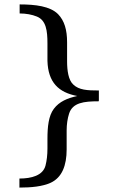

<svg xmlns="http://www.w3.org/2000/svg" viewBox="-20 -723 527 870"><path d="M428 -268V-313C375 -313 338 -315 312 -340C290 -360 284 -403 284 -445V-531C284 -588 272 -629 243 -659C207 -695 140 -703 69 -703V-662C98 -662 125 -657 147 -648C189 -631 195 -584 195 -526V-483V-447C198 -349 246 -304 330 -288C285 -278 249 -263 224 -230C200 -198 195 -149 195 -93V-50C195 -21 192 5 186 28C174 72 123 86 68 86V127C122 127 173 122 210 105C261 81 282 27 282 -46V-132C282 -160 286 -186 293 -208C309 -258 360 -264 427 -264Z"/></svg>

Font: Veleka
Style: Regular
Weight: 400
Designer: Stefan Peev, Context Ltd, 2016; SIL International, 1997-2014.
Foundry: Stefan Peev, Context Ltd, 2016
Version: Version 1.000